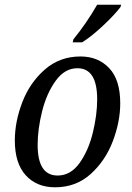

<svg xmlns="http://www.w3.org/2000/svg" viewBox="-20 -786 562 816"><path d="M43 -189Q43 -269 75 -352Q107 -435 170.5 -490.5Q234 -546 322 -546Q397 -546 444 -496.5Q491 -447 491 -347Q491 -269 459.5 -186Q428 -103 365.5 -46.5Q303 10 214 10Q136 10 89.5 -41Q43 -92 43 -189ZM393 -364Q393 -496 309 -496Q255 -496 216.5 -442.5Q178 -389 159 -313Q140 -237 140 -170Q140 -40 225 -40Q280 -40 318 -93Q356 -146 374.5 -222Q393 -298 393 -364ZM292 -619Q347 -686 393 -766H495L492 -756Q467 -723 418 -677Q369 -631 329 -606H289Z"/></svg>

Font: Noto Serif Narrow
Style: Italic
Weight: 400
Width: 4
Italic angle: -12°
Designer: Monotype Design Team
Foundry: Monotype Imaging Inc.
Version: Version 1.001